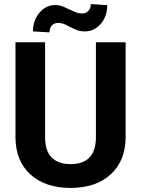

<svg xmlns="http://www.w3.org/2000/svg" viewBox="-20 -920 698 950"><path d="M601.6 -710.9V-242.7Q601.6 -126 528.6 -58.1Q455.6 9.8 329.1 9.8Q204.6 9.8 131.3 -56.2Q58.1 -122.1 56.6 -237.3V-710.9H203.1V-241.7Q203.1 -171.9 236.6 -139.9Q270 -107.9 329.1 -107.9Q452.6 -107.9 454.6 -237.8V-710.9ZM510.7 -894.5Q510.7 -839.4 478.5 -802Q446.3 -764.6 399.9 -764.6Q381.3 -764.6 366.9 -768.8Q352.5 -772.9 327.1 -786.6Q301.8 -800.3 290.5 -803.5Q279.3 -806.6 266.1 -806.6Q249 -806.6 237.1 -794.4Q225.1 -782.2 225.1 -759.8L143.1 -764.6Q143.1 -818.8 175 -856.9Q207 -895 253.4 -895Q268.1 -895 281 -891.4Q293.9 -887.7 323.2 -873.5Q352.5 -859.4 363.8 -856.4Q375 -853.5 387.2 -853.5Q404.3 -853.5 416.7 -865.5Q429.2 -877.4 429.2 -899.9Z"/></svg>

Font: Robotiche
Style: Bold
Weight: 700
Designer: Google
Version: Version 2.001150; 2014